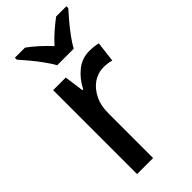

<svg xmlns="http://www.w3.org/2000/svg" viewBox="-242 -819 872 872"><g transform="rotate(-45 193.5 -383.0)"><path d="M317 -549Q330 -549 344.5 -547.5Q359 -546 372 -543L360 -444Q338 -451 311 -451Q274 -451 244 -430.5Q214 -410 195.5 -372Q177 -334 178 -282V0H75V-539H156L169 -445H174Q196 -489 232.5 -519Q269 -549 317 -549ZM168 -606Q156 -628 136.5 -655Q117 -682 95.5 -708Q74 -734 56 -754V-766H121Q145 -749 171 -725.5Q197 -702 221 -676Q246 -704 271 -725.5Q296 -747 321 -766H387V-754Q370 -735 348 -709Q326 -683 306 -655.5Q286 -628 274 -606Z"/></g></svg>

Font: Noto Sans Ethiopic SemiCondensed Medium
Style: Regular
Weight: 500
Width: 4
Designer: Monotype Design Team
Foundry: Monotype Imaging Inc.
Version: Version 2.102; ttfautohint (v1.8.4.7-5d5b)